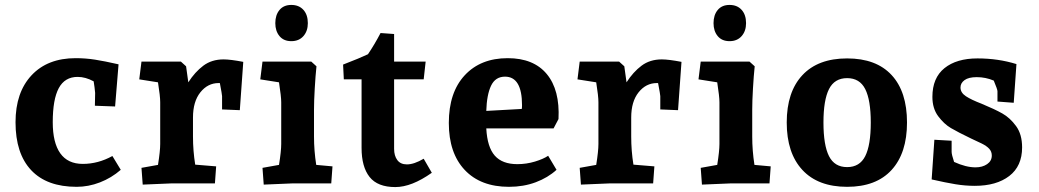

<svg xmlns="http://www.w3.org/2000/svg" viewBox="-20 -744 4214 779"><path d="M43 -248Q43 -369 108 -438.5Q173 -508 287 -508Q327 -508 365.5 -502Q404 -496 461 -483L447 -312L365 -315L366 -367Q364 -390 360 -414Q327 -432 295 -432Q243 -432 218.5 -386.5Q194 -341 194 -248Q194 -165 224.5 -122Q255 -79 316 -79Q378 -79 436 -111L470 -55Q432 -22 385.5 -4Q339 14 291 14Q170 14 106.5 -53.5Q43 -121 43 -248Z M554 -63 621 -75Q630 -131 630 -160V-329Q630 -354 621 -410L545 -422L554 -494H714L735 -475L744 -410Q771 -452 805 -477.5Q839 -503 887 -503Q915 -503 967 -493L953 -297L881 -300V-354Q881 -360 872 -407H867Q823 -407 793 -369.5Q763 -332 763 -267V-190Q763 -132 772 -76L857 -69L852 0H678L559 5Z M1045 -63 1112 -75Q1121 -131 1121 -160V-329Q1121 -352 1112 -410L1036 -422L1045 -494H1243L1264 -475Q1260 -437 1257 -385Q1254 -333 1254 -299V-190Q1254 -133 1263 -75L1329 -69L1324 0H1169L1050 5ZM1097 -650Q1097 -683 1114 -703.5Q1131 -724 1162 -724Q1193 -724 1211 -704Q1229 -684 1229 -650Q1229 -618 1211 -597.5Q1193 -577 1162 -577Q1131 -577 1114 -597.5Q1097 -618 1097 -650Z M1447 -144V-422H1375L1372 -482Q1442 -509 1473 -524Q1500 -564 1524 -610L1579 -606V-494H1707L1699 -422H1579V-140Q1579 -112 1592 -94.5Q1605 -77 1631 -77Q1660 -77 1699 -100L1732 -43Q1650 15 1584 15Q1512 15 1479.5 -26Q1447 -67 1447 -144Z M1801 -245Q1801 -369 1865.5 -438.5Q1930 -508 2040 -508Q2145 -508 2198.5 -443.5Q2252 -379 2246 -261L2226 -223H1953Q1957 -147 1987.5 -112.5Q2018 -78 2079 -78Q2116 -78 2150.5 -88.5Q2185 -99 2204 -112L2238 -55Q2203 -23 2153.5 -4.5Q2104 14 2045 14Q1930 14 1865.5 -54.5Q1801 -123 1801 -245ZM2097 -302Q2098 -307 2098 -317Q2098 -433 2029 -433Q1990 -433 1972.5 -396.5Q1955 -360 1953 -294Z M2332 -63 2399 -75Q2408 -131 2408 -160V-329Q2408 -354 2399 -410L2323 -422L2332 -494H2492L2513 -475L2522 -410Q2549 -452 2583 -477.5Q2617 -503 2665 -503Q2693 -503 2745 -493L2731 -297L2659 -300V-354Q2659 -360 2650 -407H2645Q2601 -407 2571 -369.5Q2541 -332 2541 -267V-190Q2541 -132 2550 -76L2635 -69L2630 0H2456L2337 5Z M2823 -63 2890 -75Q2899 -131 2899 -160V-329Q2899 -352 2890 -410L2814 -422L2823 -494H3021L3042 -475Q3038 -437 3035 -385Q3032 -333 3032 -299V-190Q3032 -133 3041 -75L3107 -69L3102 0H2947L2828 5ZM2875 -650Q2875 -683 2892 -703.5Q2909 -724 2940 -724Q2971 -724 2989 -704Q3007 -684 3007 -650Q3007 -618 2989 -597.5Q2971 -577 2940 -577Q2909 -577 2892 -597.5Q2875 -618 2875 -650Z M3172 -247Q3172 -371 3235.5 -439Q3299 -507 3417 -507Q3535 -507 3597.5 -439.5Q3660 -372 3660 -247Q3660 -123 3597.5 -54.5Q3535 14 3417 14Q3299 14 3235.5 -54.5Q3172 -123 3172 -247ZM3513 -247Q3513 -338 3490.5 -382.5Q3468 -427 3417 -427Q3366 -427 3343.5 -382.5Q3321 -338 3321 -247Q3321 -155 3343.5 -110.5Q3366 -66 3417 -66Q3468 -66 3490.5 -110.5Q3513 -155 3513 -247Z M3760 -16 3771 -177 3841 -173V-128Q3841 -117 3851 -87Q3899 -65 3938 -65Q3966 -65 3985 -78Q4004 -91 4004 -113Q4004 -129 3993.5 -140.5Q3983 -152 3962.5 -162Q3942 -172 3920 -182Q3866 -208 3838 -224.5Q3810 -241 3786.5 -272.5Q3763 -304 3763 -351Q3763 -428 3812 -467.5Q3861 -507 3946 -507Q4030 -507 4104 -484L4093 -327L4027 -332V-374Q4027 -381 4012 -417Q3979 -431 3943 -431Q3910 -431 3893.5 -419Q3877 -407 3877 -389Q3877 -368 3899 -353.5Q3921 -339 3963 -323Q4016 -301 4047 -283.5Q4078 -266 4102.5 -232.5Q4127 -199 4127 -146Q4127 -70 4075 -30Q4023 10 3935 10Q3896 10 3856.5 3.5Q3817 -3 3760 -16Z"/></svg>

Font: Andada Pro ExtraBold
Style: Regular
Weight: 800
Designer: Carolina Giovagnoli
Foundry: Huerta Tipografica
Version: Version 3.005; ttfautohint (v1.8.4)